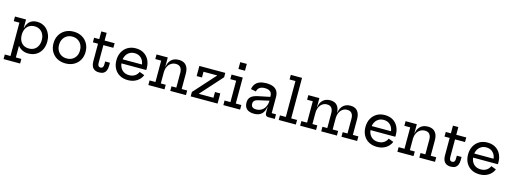

<svg xmlns="http://www.w3.org/2000/svg" viewBox="-7 -1914 8644 3249"><g transform="rotate(15 4315.0 -290.0)"><path d="M37 210V129.5H136.5V-455H37V-535.5H230.5V-355.5L227.5 -286V-257.5L230.5 -202V129.5H327V210ZM413.5 11Q350.5 11 300.5 -16Q250.5 -43 216.2 -94.5Q182 -146 167 -220L227.5 -266Q227.5 -209.5 248 -166.2Q268.5 -123 308 -98.2Q347.5 -73.5 403 -73.5Q458 -73.5 497.2 -98.2Q536.5 -123 557.5 -166.8Q578.5 -210.5 578.5 -267.5Q578.5 -325 556.8 -368.8Q535 -412.5 495.2 -437.2Q455.5 -462 403 -462Q348.5 -462 309 -437.2Q269.5 -412.5 248.5 -368.2Q227.5 -324 227.5 -266L212 -390H234.5Q244 -436 268.2 -471.2Q292.5 -506.5 331.2 -526.5Q370 -546.5 424 -546.5Q479.5 -546.5 525.5 -526Q571.5 -505.5 605 -468Q638.5 -430.5 657 -379.5Q675.5 -328.5 675.5 -267.5Q675.5 -186 643.5 -123Q611.5 -60 552.8 -24.5Q494 11 413.5 11Z M1065 10Q981 10 917.8 -25.2Q854.5 -60.5 819 -122.8Q783.5 -185 783.5 -266Q783.5 -347.5 819 -410.8Q854.5 -474 917.8 -509.8Q981 -545.5 1065 -545.5Q1149 -545.5 1212.2 -509.8Q1275.5 -474 1311 -410.8Q1346.5 -347.5 1346.5 -266Q1346.5 -185 1311 -122.8Q1275.5 -60.5 1212.2 -25.2Q1149 10 1065 10ZM1065 -76.5Q1119 -76.5 1160.2 -100Q1201.5 -123.5 1225 -166Q1248.5 -208.5 1248.5 -266Q1248.5 -323 1225 -366.5Q1201.5 -410 1160.2 -434.5Q1119 -459 1065 -459Q1011 -459 969.8 -434.5Q928.5 -410 905 -366.5Q881.5 -323 881.5 -266Q881.5 -208.5 905 -166Q928.5 -123.5 969.8 -100Q1011 -76.5 1065 -76.5Z M1607.5 -143.5Q1607.5 -109 1620.2 -92.2Q1633 -75.5 1657.5 -75.5Q1682 -75.5 1695 -92.8Q1708 -110 1708 -143.5V-196H1791.5V-144.5Q1791.5 -95 1777.2 -60.5Q1763 -26 1733 -8Q1703 10 1655.5 10Q1606.5 10 1575.2 -8.8Q1544 -27.5 1528.8 -61.8Q1513.5 -96 1513.5 -143.5V-455H1423.5V-535.5H1513.5V-670.5H1607.5V-535.5H1783L1782 -455H1607.5Z M2159.5 10Q2075 10 2013.5 -25.2Q1952 -60.5 1919 -122.8Q1886 -185 1886 -266Q1886 -347.5 1919.5 -410.8Q1953 -474 2013.5 -509.8Q2074 -545.5 2154.5 -545.5Q2236 -545.5 2295.2 -510Q2354.5 -474.5 2386.2 -411.5Q2418 -348.5 2418 -266Q2418 -254 2417.5 -247.2Q2417 -240.5 2416 -236H2323Q2324 -243.5 2324.5 -252.2Q2325 -261 2325 -273Q2325 -327.5 2304.8 -369.8Q2284.5 -412 2246.5 -436.5Q2208.5 -461 2154.5 -461Q2102.5 -461 2063.5 -436.2Q2024.5 -411.5 2002.8 -367.5Q1981 -323.5 1981 -266Q1981 -210.5 2002.2 -167.8Q2023.5 -125 2063.2 -100.8Q2103 -76.5 2158.5 -76.5Q2216 -76.5 2257.2 -103.2Q2298.5 -130 2318 -176.5L2407 -143Q2378 -72 2312.5 -31Q2247 10 2159.5 10ZM1945.5 -236V-307.5H2388L2416 -236Z M2714 -80.5H2800V0H2517V-80.5H2620V-455H2517V-535.5H2714ZM2985.5 -80.5V-340Q2985.5 -398.5 2958.8 -432.2Q2932 -466 2876.5 -466Q2830.5 -466 2793.8 -442.5Q2757 -419 2735.5 -375.2Q2714 -331.5 2714 -270L2693 -377H2718Q2726.5 -432.5 2752 -470Q2777.5 -507.5 2817.2 -526.5Q2857 -545.5 2907.5 -545.5Q2991.5 -545.5 3035.5 -495.5Q3079.5 -445.5 3079.5 -352.5V-80.5H3176V0H2901V-80.5Z M3259 -77 3599 -455V-482.5L3721.5 -458.5L3382 -80.5V-50ZM3721.5 -535.5V-458.5H3360.5V-358H3267.5V-535.5ZM3637 -177.5H3730V0H3259V-77H3637Z M4027.5 -80.5H4124.5V0H3831V-80.5H3933.5V-455H3831V-535.5H4027.5ZM3919 -776.5H4034V-657H3919Z M4617 0Q4590.5 0 4576.5 -16.8Q4562.5 -33.5 4562.5 -64.5V-200L4571 -219L4566 -281L4562.5 -317V-356.5Q4562.5 -390.5 4548.2 -413.5Q4534 -436.5 4506 -448.2Q4478 -460 4437.5 -460Q4379 -460 4345.5 -436.2Q4312 -412.5 4302.5 -365L4212.5 -383.5Q4221.5 -438 4249.8 -474.2Q4278 -510.5 4325.8 -528.5Q4373.5 -546.5 4441 -546.5Q4513 -546.5 4560.8 -526Q4608.5 -505.5 4632.5 -464.8Q4656.5 -424 4656.5 -362V-80.5H4732V0ZM4370 7Q4286 7 4242 -31.2Q4198 -69.5 4198 -143Q4198 -209 4235.5 -244.8Q4273 -280.5 4359.5 -298.5L4590 -346V-280L4375 -231.5Q4334.5 -222 4315 -202.2Q4295.5 -182.5 4295.5 -149Q4295.5 -111.5 4318.5 -92.5Q4341.5 -73.5 4385.5 -73.5Q4439 -73.5 4479.8 -99.2Q4520.5 -125 4543.2 -171.5Q4566 -218 4566 -281L4591 -163H4558.5Q4547 -79 4499.5 -36Q4452 7 4370 7Z M4998 -80.5H5101V0H4801V-80.5H4904V-709.5H4801V-790H4998Z M5900 0V-80.5H5984.5V-342Q5984.5 -400 5958.2 -433Q5932 -466 5877.5 -466Q5834 -466 5799.2 -442.5Q5764.5 -419 5744.5 -375Q5724.5 -331 5724.5 -270L5703 -377H5728Q5740 -462.5 5789.8 -505.2Q5839.5 -548 5912.5 -548Q5995.5 -548 6037 -498Q6078.5 -448 6078.5 -357V-80.5H6175V0ZM5176.5 0V-80.5H5276V-455H5176.5V-535.5H5370V-80.5H5455.5V0ZM5545.5 0V-80.5H5630.5V-342Q5630.5 -400 5604.2 -433Q5578 -466 5523 -466Q5479.5 -466 5444.8 -442.5Q5410 -419 5390 -375Q5370 -331 5370 -270L5348.5 -377H5374Q5385.5 -462.5 5435.5 -505.2Q5485.5 -548 5558 -548Q5641 -548 5682.8 -498Q5724.5 -448 5724.5 -357V-80.5H5820.5V0Z M6522.5 10Q6438 10 6376.5 -25.2Q6315 -60.5 6282 -122.8Q6249 -185 6249 -266Q6249 -347.5 6282.5 -410.8Q6316 -474 6376.5 -509.8Q6437 -545.5 6517.5 -545.5Q6599 -545.5 6658.2 -510Q6717.5 -474.5 6749.2 -411.5Q6781 -348.5 6781 -266Q6781 -254 6780.5 -247.2Q6780 -240.5 6779 -236H6686Q6687 -243.5 6687.5 -252.2Q6688 -261 6688 -273Q6688 -327.5 6667.8 -369.8Q6647.5 -412 6609.5 -436.5Q6571.5 -461 6517.5 -461Q6465.5 -461 6426.5 -436.2Q6387.5 -411.5 6365.8 -367.5Q6344 -323.5 6344 -266Q6344 -210.5 6365.2 -167.8Q6386.5 -125 6426.2 -100.8Q6466 -76.5 6521.5 -76.5Q6579 -76.5 6620.2 -103.2Q6661.5 -130 6681 -176.5L6770 -143Q6741 -72 6675.5 -31Q6610 10 6522.5 10ZM6308.5 -236V-307.5H6751L6779 -236Z M7077 -80.5H7163V0H6880V-80.5H6983V-455H6880V-535.5H7077ZM7348.5 -80.5V-340Q7348.5 -398.5 7321.8 -432.2Q7295 -466 7239.5 -466Q7193.5 -466 7156.8 -442.5Q7120 -419 7098.5 -375.2Q7077 -331.5 7077 -270L7056 -377H7081Q7089.5 -432.5 7115 -470Q7140.5 -507.5 7180.2 -526.5Q7220 -545.5 7270.5 -545.5Q7354.5 -545.5 7398.5 -495.5Q7442.5 -445.5 7442.5 -352.5V-80.5H7539V0H7264V-80.5Z M7768 -143.5Q7768 -109 7780.8 -92.2Q7793.5 -75.5 7818 -75.5Q7842.5 -75.5 7855.5 -92.8Q7868.5 -110 7868.5 -143.5V-196H7952V-144.5Q7952 -95 7937.8 -60.5Q7923.5 -26 7893.5 -8Q7863.5 10 7816 10Q7767 10 7735.8 -8.8Q7704.5 -27.5 7689.2 -61.8Q7674 -96 7674 -143.5V-455H7584V-535.5H7674V-670.5H7768V-535.5H7943.5L7942.5 -455H7768Z M8320 10Q8235.5 10 8174 -25.2Q8112.5 -60.5 8079.5 -122.8Q8046.5 -185 8046.5 -266Q8046.5 -347.5 8080 -410.8Q8113.5 -474 8174 -509.8Q8234.5 -545.5 8315 -545.5Q8396.5 -545.5 8455.8 -510Q8515 -474.5 8546.8 -411.5Q8578.5 -348.5 8578.5 -266Q8578.5 -254 8578 -247.2Q8577.5 -240.5 8576.5 -236H8483.5Q8484.5 -243.5 8485 -252.2Q8485.5 -261 8485.5 -273Q8485.5 -327.5 8465.2 -369.8Q8445 -412 8407 -436.5Q8369 -461 8315 -461Q8263 -461 8224 -436.2Q8185 -411.5 8163.2 -367.5Q8141.5 -323.5 8141.5 -266Q8141.5 -210.5 8162.8 -167.8Q8184 -125 8223.8 -100.8Q8263.5 -76.5 8319 -76.5Q8376.5 -76.5 8417.8 -103.2Q8459 -130 8478.5 -176.5L8567.5 -143Q8538.5 -72 8473 -31Q8407.5 10 8320 10ZM8106 -236V-307.5H8548.5L8576.5 -236Z"/></g></svg>

Font: Hepta Slab Medium
Style: Regular
Weight: 500
Designer: Michael LaGattuta
Foundry: Michael LaGattuta
Version: Version 1.102